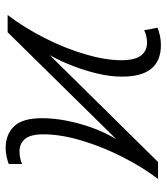

<svg xmlns="http://www.w3.org/2000/svg" viewBox="25 -607 589 679"><g transform="rotate(90 319.5 -267.5)"><path d="M503 7Q456 7 427 -22.5Q398 -52 398 -121Q398 -184 418 -255.5Q438 -327 472 -384L94 0H33Q78 -59 114.5 -131Q151 -203 172 -274.5Q193 -346 193 -402Q193 -450 176.5 -471.5Q160 -493 131 -493Q118 -493 106.5 -490Q95 -487 87 -483L78 -530Q90 -535 105.5 -538.5Q121 -542 140 -542Q251 -542 251 -405Q251 -363 240 -317Q229 -271 212 -227.5Q195 -184 175 -149L553 -532H613Q571 -477 535 -406Q499 -335 477 -261.5Q455 -188 455 -126Q455 -81 471.5 -61.5Q488 -42 515 -42Q528 -42 539.5 -44.5Q551 -47 560 -51V-4Q550 0 534.5 3.5Q519 7 503 7Z"/></g></svg>

Font: Noto Sans Light
Style: Italic
Weight: 300
Italic angle: -12°
Designer: Monotype Design Team
Foundry: Monotype Imaging Inc.
Version: Version 2.013; ttfautohint (v1.8.4.7-5d5b)